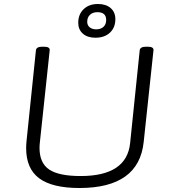

<svg xmlns="http://www.w3.org/2000/svg" viewBox="-20 -936 860 962"><path d="M378 6Q242 6 176.5 -42.5Q111 -91 111 -194Q111 -202 111.5 -211Q112 -220 113 -230L160 -684Q162 -702 192 -702H200Q231 -702 229 -684L180 -225Q179 -217 178.5 -209.5Q178 -202 178 -195Q178 -119 226.5 -86.5Q275 -54 384 -54Q615 -54 632 -219L680 -684Q682 -702 712 -702H720Q751 -702 749 -684L700 -225Q676 6 378 6ZM458 -747Q418 -747 395 -767.5Q372 -788 372 -822Q372 -864 399 -890Q426 -916 471 -916Q511 -916 534.5 -895.5Q558 -875 558 -840Q558 -798 531 -772.5Q504 -747 458 -747ZM462 -789Q485 -789 498.5 -801.5Q512 -814 512 -836Q512 -875 468 -875Q445 -875 431 -862Q417 -849 417 -827Q417 -809 429.5 -799Q442 -789 462 -789Z"/></svg>

Font: Asap Expanded Expanded Light
Style: Italic
Weight: 300
Width: 7
Italic angle: -6°
Designer: Pablo Cosgaya
Foundry: Omnibus-Type
Version: Version 3.001; ttfautohint (v1.8.4.7-5d5b)